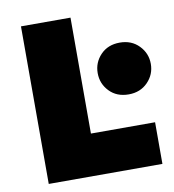

<svg xmlns="http://www.w3.org/2000/svg" viewBox="-79 -770 760 840"><g transform="rotate(-10 300.5 -350.0)"><path d="M70 -700H290V-185H575V0H70ZM365 -440Q365 -487 397.5 -521Q430 -555 483 -555Q535 -555 568 -521Q601 -487 601 -440Q601 -393 568 -359Q535 -325 483 -325Q430 -325 397.5 -359Q365 -393 365 -440Z"/></g></svg>

Font: Jost* Black
Style: Regular
Weight: 900
Version: Version 3.7